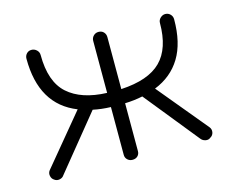

<svg xmlns="http://www.w3.org/2000/svg" viewBox="-70 -517 756 628"><g transform="rotate(-15 308.0 -203.0)"><path d="M284 -172Q252 -173 224 -179L76 3Q71 11 61 13Q51 15 43 9Q35 4 33 -6Q31 -16 37 -24L177 -193Q58 -240 58 -396Q58 -406 64.5 -413Q71 -420 81 -420Q91 -420 98.5 -413Q106 -406 106 -396Q106 -305 152 -264Q198 -223 284 -220V-396Q284 -406 291 -413Q298 -420 308 -420Q319 -420 325.5 -413Q332 -406 332 -396V-220Q425 -225 467.5 -267.5Q510 -310 510 -396Q510 -406 517.5 -413Q525 -420 534 -420Q544 -420 551 -413Q558 -406 558 -396Q558 -316 527.5 -266Q497 -216 439 -193L579 -24Q585 -16 583 -6Q581 4 572 9Q565 15 555 13Q545 11 539 3L392 -179Q364 -173 332 -172V-10Q332 0 325.5 6.5Q319 13 308 13Q298 13 291 6.5Q284 0 284 -10Z"/></g></svg>

Font: Zen Kurenaido
Style: Regular
Weight: 400
Designer: Yoshimichi Ohira
Foundry: Positype
Version: Version 1.001